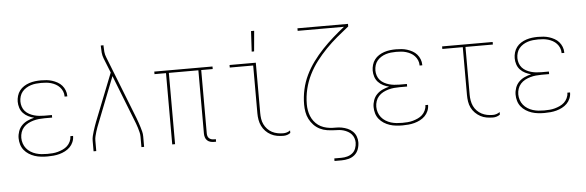

<svg xmlns="http://www.w3.org/2000/svg" viewBox="-56 -938 4112 1347"><g transform="rotate(-5 2000.0 -264.5)"><path d="M247 8Q225 8 202 5.5Q179 3 157.5 -4Q136 -11 116.5 -23.5Q97 -36 83 -53.5Q69 -71 62.5 -93Q56 -115 56 -138Q56 -162 64.5 -186Q73 -210 90.5 -227.5Q108 -245 130.5 -255Q153 -265 177 -271Q156 -276 136 -286Q116 -296 101 -312Q86 -328 79 -349.5Q72 -371 72 -393Q72 -413 78 -433.5Q84 -454 96.5 -470.5Q109 -487 127 -498.5Q145 -510 165 -516.5Q185 -523 205.5 -525.5Q226 -528 247 -528Q267 -528 287 -526Q307 -524 326 -518Q345 -512 363 -502Q381 -492 394 -477Q407 -462 414.5 -443Q422 -424 422 -404V-400H403V-403Q403 -421 396 -437.5Q389 -454 377 -467Q365 -480 349.5 -488.5Q334 -497 317 -502Q300 -507 282.5 -508.5Q265 -510 247 -510Q229 -510 210.5 -508Q192 -506 174.5 -500.5Q157 -495 141 -485Q125 -475 113.5 -461Q102 -447 96.5 -429Q91 -411 91 -392Q91 -374 97 -356Q103 -338 115 -324.5Q127 -311 143.5 -302Q160 -293 177.5 -288Q195 -283 213.5 -281Q232 -279 250 -279H303V-261H250Q230 -261 210 -259Q190 -257 170.5 -251.5Q151 -246 133 -236.5Q115 -227 101.5 -212Q88 -197 81.5 -177.5Q75 -158 75 -138Q75 -118 81.5 -98.5Q88 -79 100.5 -63.5Q113 -48 130.5 -37Q148 -26 167.5 -20Q187 -14 207 -12Q227 -10 247 -10Q266 -10 285 -11.5Q304 -13 322 -18Q340 -23 357.5 -31Q375 -39 388.5 -51.5Q402 -64 410.5 -82Q419 -100 419 -118V-120H438V-118Q438 -97 429.5 -77Q421 -57 406 -42Q391 -27 371.5 -17Q352 -7 331.5 -1.5Q311 4 289.5 6Q268 8 247 8Z M572 0V-74Q572 -91 576 -107.5Q580 -124 585 -140Q590 -156 595.5 -172Q601 -188 607 -204L740 -540L699 -643Q691 -663 689 -684.5Q687 -706 687 -728V-735H706V-728Q706 -708 708 -688Q710 -668 718 -649L893 -204Q899 -188 904.5 -172Q910 -156 915 -140Q920 -124 924 -107.5Q928 -91 928 -74V0H909V-74Q909 -90 905 -105.5Q901 -121 896.5 -136.5Q892 -152 886 -167.5Q880 -183 874 -198L750 -514L626 -198Q620 -183 614 -167.5Q608 -152 603.5 -136.5Q599 -121 595 -105.5Q591 -90 591 -74V0Z M1434 8H1419Q1406 8 1393.5 4.5Q1381 1 1371.5 -8Q1362 -17 1358 -30Q1354 -43 1354 -56V-502H1146V0H1126V-502H1045V-520H1455V-502H1374V-56Q1374 -47 1376.5 -38Q1379 -29 1385.5 -22.5Q1392 -16 1401 -13Q1410 -10 1419 -10H1434Z M1909 8Q1886 8 1863.5 4Q1841 0 1820.5 -11Q1800 -22 1784 -38.5Q1768 -55 1758 -75.5Q1748 -96 1744 -119Q1740 -142 1740 -165V-502H1575V-520H1760V-165Q1760 -145 1763 -124.5Q1766 -104 1775 -85.5Q1784 -67 1798 -52Q1812 -37 1830 -27.5Q1848 -18 1868.5 -14Q1889 -10 1909 -10Q1922 -10 1935 -14Q1948 -18 1958 -26V-8Q1948 0 1935 4Q1922 8 1909 8ZM1738 -600 1746 -744H1768L1755 -600Z M2250 215V197H2300Q2321 197 2341.5 191.5Q2362 186 2378 173Q2394 160 2401.5 139.5Q2409 119 2409 99Q2409 83 2403.5 67.5Q2398 52 2387.5 40Q2377 28 2362.5 20Q2348 12 2333 7.5Q2318 3 2302 1.5Q2286 0 2270 0H2269Q2242 -1 2216 -5Q2190 -9 2166 -21Q2142 -33 2123.5 -52.5Q2105 -72 2093 -95.5Q2081 -119 2076.5 -145.5Q2072 -172 2072 -198Q2072 -251 2083.5 -303.5Q2095 -356 2118 -403.5Q2141 -451 2172.5 -494Q2204 -537 2240.5 -575.5Q2277 -614 2316.5 -649Q2356 -684 2398 -717H2072V-735H2428V-717Q2386 -684 2345 -649.5Q2304 -615 2266.5 -576.5Q2229 -538 2196.5 -495.5Q2164 -453 2140 -405Q2116 -357 2103.5 -304.5Q2091 -252 2091 -198Q2091 -177 2094.5 -156Q2098 -135 2106 -115Q2114 -95 2127 -78Q2140 -61 2157 -48.5Q2174 -36 2194.5 -29Q2215 -22 2236 -19.5Q2257 -17 2278.5 -17.5Q2300 -18 2321 -14Q2342 -10 2362 -1.5Q2382 7 2397.5 22Q2413 37 2420.5 57Q2428 77 2428 98Q2428 123 2419.5 147Q2411 171 2392 187Q2373 203 2348.5 209Q2324 215 2300 215Z M2747 8Q2725 8 2702 5.5Q2679 3 2657.5 -4Q2636 -11 2616.5 -23.5Q2597 -36 2583 -53.5Q2569 -71 2562.5 -93Q2556 -115 2556 -138Q2556 -162 2564.5 -186Q2573 -210 2590.5 -227.5Q2608 -245 2630.5 -255Q2653 -265 2677 -271Q2656 -276 2636 -286Q2616 -296 2601 -312Q2586 -328 2579 -349.5Q2572 -371 2572 -393Q2572 -413 2578 -433.5Q2584 -454 2596.5 -470.5Q2609 -487 2627 -498.5Q2645 -510 2665 -516.5Q2685 -523 2705.5 -525.5Q2726 -528 2747 -528Q2767 -528 2787 -526Q2807 -524 2826 -518Q2845 -512 2863 -502Q2881 -492 2894 -477Q2907 -462 2914.5 -443Q2922 -424 2922 -404V-400H2903V-403Q2903 -421 2896 -437.5Q2889 -454 2877 -467Q2865 -480 2849.5 -488.5Q2834 -497 2817 -502Q2800 -507 2782.5 -508.5Q2765 -510 2747 -510Q2729 -510 2710.5 -508Q2692 -506 2674.5 -500.5Q2657 -495 2641 -485Q2625 -475 2613.5 -461Q2602 -447 2596.5 -429Q2591 -411 2591 -392Q2591 -374 2597 -356Q2603 -338 2615 -324.5Q2627 -311 2643.5 -302Q2660 -293 2677.5 -288Q2695 -283 2713.5 -281Q2732 -279 2750 -279H2803V-261H2750Q2730 -261 2710 -259Q2690 -257 2670.5 -251.5Q2651 -246 2633 -236.5Q2615 -227 2601.5 -212Q2588 -197 2581.5 -177.5Q2575 -158 2575 -138Q2575 -118 2581.5 -98.5Q2588 -79 2600.5 -63.5Q2613 -48 2630.5 -37Q2648 -26 2667.5 -20Q2687 -14 2707 -12Q2727 -10 2747 -10Q2766 -10 2785 -11.5Q2804 -13 2822 -18Q2840 -23 2857.5 -31Q2875 -39 2888.5 -51.5Q2902 -64 2910.5 -82Q2919 -100 2919 -118V-120H2938V-118Q2938 -97 2929.5 -77Q2921 -57 2906 -42Q2891 -27 2871.5 -17Q2852 -7 2831.5 -1.5Q2811 4 2789.5 6Q2768 8 2747 8Z M3385 8Q3362 8 3339 4Q3316 0 3296 -11Q3276 -22 3259.5 -38.5Q3243 -55 3233 -75.5Q3223 -96 3219.5 -119Q3216 -142 3216 -165V-502H3072V-520H3428V-502H3235V-165Q3235 -145 3238.5 -124.5Q3242 -104 3250.5 -85.5Q3259 -67 3273.5 -52Q3288 -37 3306 -27.5Q3324 -18 3344 -14Q3364 -10 3385 -10Q3398 -10 3410.5 -14Q3423 -18 3434 -26V-8Q3423 0 3410.5 4Q3398 8 3385 8Z M3747 8Q3725 8 3702 5.5Q3679 3 3657.5 -4Q3636 -11 3616.5 -23.5Q3597 -36 3583 -53.5Q3569 -71 3562.5 -93Q3556 -115 3556 -138Q3556 -162 3564.5 -186Q3573 -210 3590.5 -227.5Q3608 -245 3630.5 -255Q3653 -265 3677 -271Q3656 -276 3636 -286Q3616 -296 3601 -312Q3586 -328 3579 -349.5Q3572 -371 3572 -393Q3572 -413 3578 -433.5Q3584 -454 3596.5 -470.5Q3609 -487 3627 -498.5Q3645 -510 3665 -516.5Q3685 -523 3705.5 -525.5Q3726 -528 3747 -528Q3767 -528 3787 -526Q3807 -524 3826 -518Q3845 -512 3863 -502Q3881 -492 3894 -477Q3907 -462 3914.5 -443Q3922 -424 3922 -404V-400H3903V-403Q3903 -421 3896 -437.5Q3889 -454 3877 -467Q3865 -480 3849.5 -488.5Q3834 -497 3817 -502Q3800 -507 3782.5 -508.5Q3765 -510 3747 -510Q3729 -510 3710.5 -508Q3692 -506 3674.5 -500.5Q3657 -495 3641 -485Q3625 -475 3613.5 -461Q3602 -447 3596.5 -429Q3591 -411 3591 -392Q3591 -374 3597 -356Q3603 -338 3615 -324.5Q3627 -311 3643.5 -302Q3660 -293 3677.5 -288Q3695 -283 3713.5 -281Q3732 -279 3750 -279H3803V-261H3750Q3730 -261 3710 -259Q3690 -257 3670.5 -251.5Q3651 -246 3633 -236.5Q3615 -227 3601.5 -212Q3588 -197 3581.5 -177.5Q3575 -158 3575 -138Q3575 -118 3581.5 -98.5Q3588 -79 3600.5 -63.5Q3613 -48 3630.5 -37Q3648 -26 3667.5 -20Q3687 -14 3707 -12Q3727 -10 3747 -10Q3766 -10 3785 -11.5Q3804 -13 3822 -18Q3840 -23 3857.5 -31Q3875 -39 3888.5 -51.5Q3902 -64 3910.5 -82Q3919 -100 3919 -118V-120H3938V-118Q3938 -97 3929.5 -77Q3921 -57 3906 -42Q3891 -27 3871.5 -17Q3852 -7 3831.5 -1.5Q3811 4 3789.5 6Q3768 8 3747 8Z"/></g></svg>

Font: Iosevka Term Curly Thin
Style: Regular
Weight: 100
Designer: Belleve Invis
Foundry: Belleve Invis
Version: Version 32.3.0